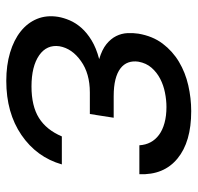

<svg xmlns="http://www.w3.org/2000/svg" viewBox="-29 -564 602 584"><g transform="rotate(90 272.0 -272.0)"><path d="M31.2 -147.7Q34.1 -164.8 41.9 -183.1Q49.7 -201.3 64.6 -218.4Q79.5 -235.4 102.8 -249.6Q126.1 -263.8 159.8 -272.7Q131 -281.2 114.3 -294.7Q97.7 -308.2 89.7 -324.4Q81.7 -340.6 80.8 -358.1Q79.9 -375.7 82.4 -392Q89.8 -435.4 112.7 -465.7Q135.7 -496.1 168.1 -515.4Q200.6 -534.8 239.7 -543.7Q278.8 -552.6 318.2 -552.6Q411.6 -552.6 462 -511Q512.8 -469.5 509.9 -394.9H421.9Q420.8 -413.7 412.8 -428.8Q404.8 -443.9 390.1 -454.7Q375.4 -465.6 354 -471.4Q332.7 -477.3 305.4 -477.3Q284.4 -477.3 261.9 -472.8Q239.3 -468.4 219.8 -458.3Q200.3 -448.2 186.1 -432Q171.9 -415.8 167.6 -392Q165.1 -375 170.1 -361.2Q175.1 -347.3 188 -337.4Q201 -327.4 221.9 -322.1Q242.9 -316.8 272.7 -316.8H338.1L329.5 -261.4H329.2L326.7 -244.3H261.4Q203.5 -244.3 165.8 -217.3Q127.5 -190.3 120.7 -152Q115.1 -113.3 148.1 -90.2Q181.8 -66.8 242.9 -66.8Q302.6 -66.8 338.8 -89.5Q375 -112.2 394.9 -159.1H480.1Q458.1 -82.4 390.6 -36.2Q323.2 9.9 225.9 9.9Q178.6 9.9 140.1 -1.6Q101.6 -13.1 75.5 -33.9Q49.4 -54.7 37.5 -83.6Q25.6 -112.6 31.2 -147.7Z"/></g></svg>

Font: Inter P
Style: Italic
Weight: 400
Italic angle: -9.40001°
Designer: Rasmus Andersson
Foundry: rsms
Version: Version 3.018;git-588b23468